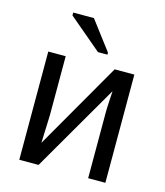

<svg xmlns="http://www.w3.org/2000/svg" viewBox="-110 -820 779 905"><g transform="rotate(15 279.5 -368.0)"><path d="M154 -528V-239L149 -104L393 -528H489V0H405V-322Q405 -331 405.5 -344.5Q406 -358 407 -375L410 -426L163 0H69V-528ZM296 -586 135 -722V-736H236L342 -596V-586Z"/></g></svg>

Font: Libra Sans
Style: Regular
Weight: 400
Foundry: Context Ltd
Version: Version 1.000; ttfautohint (v1.3)